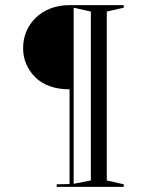

<svg xmlns="http://www.w3.org/2000/svg" viewBox="-20 -728 570 748"><path d="M462 -708V-698L396 -683V-25L462 -10V0H201V-10L251 -11V-380Q208 -380 174.5 -392Q141 -404 118 -426.5Q95 -449 82.5 -478Q70 -507 70 -540Q70 -575 82.5 -605Q95 -635 119 -658.5Q143 -682 176.5 -695Q210 -708 251 -708ZM267 -698V-12L334 -25V-683Z"/></svg>

Font: Kalnia Light
Style: Regular
Weight: 300
Designer: Frida Medrano
Foundry: Frida Medrano
Version: Version 1.105